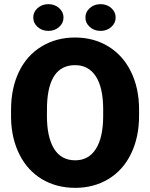

<svg xmlns="http://www.w3.org/2000/svg" viewBox="-20 -903 730 933"><path d="M655.8 -340.8Q655.8 -236.8 617.2 -156.7Q578.6 -76.7 507.6 -33.4Q436.5 9.8 345.7 9.8Q254.9 9.8 184.6 -32Q114.3 -73.7 75 -151.4Q35.6 -229 33.7 -329.6V-369.6Q33.7 -474.1 72 -554Q110.4 -633.8 181.9 -677.2Q253.4 -720.7 344.7 -720.7Q435.1 -720.7 505.9 -677.7Q576.7 -634.8 616 -555.4Q655.3 -476.1 655.8 -373.5ZM481.4 -370.6Q481.4 -476.6 446 -531.5Q410.6 -586.4 344.7 -586.4Q215.8 -586.4 208.5 -393.1L208 -340.8Q208 -236.3 242.7 -180.2Q277.3 -124 345.7 -124Q410.6 -124 445.8 -179.2Q481 -234.4 481.4 -337.9ZM215.3 -882.8Q246.1 -882.8 267.3 -863.8Q288.6 -844.7 288.6 -817.9Q288.6 -791 267.3 -772Q246.1 -752.9 215.3 -752.9Q184.1 -752.9 162.8 -772Q141.6 -791 141.6 -817.9Q141.6 -844.7 162.8 -863.8Q184.1 -882.8 215.3 -882.8ZM468.8 -882.8Q499.5 -882.8 520.8 -863.8Q542 -844.7 542 -817.9Q542 -791 520.8 -772Q499.5 -752.9 468.8 -752.9Q437.5 -752.9 416.3 -772Q395 -791 395 -817.9Q395 -844.7 416.3 -863.8Q437.5 -882.8 468.8 -882.8Z"/></svg>

Font: Roboto
Style: Regular
Weight: 900
Designer: Google
Version: Version 2.001171; 2014